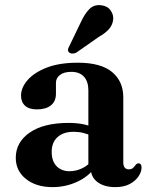

<svg xmlns="http://www.w3.org/2000/svg" viewBox="-20 -735 600 767"><path d="M342.5 -63.5V-74L333 -76V-374.5Q333 -409.5 315.2 -428.8Q297.5 -448 265 -448Q235.5 -448 219.5 -435.5Q203.5 -423 203.5 -404.5V-360.5Q203.5 -330.5 183.5 -314.2Q163.5 -298 127 -298Q96 -298 80 -312.8Q64 -327.5 64 -353Q64 -384.5 90 -414.8Q116 -445 166.5 -464.8Q217 -484.5 291 -484.5Q383 -484.5 427.8 -447.2Q472.5 -410 472.5 -346.5V-86.5Q472.5 -72.5 478.2 -65.5Q484 -58.5 494.5 -58.5Q505.5 -58.5 511 -63.8Q516.5 -69 520.5 -74.5Q523 -78 526 -80.2Q529 -82.5 533.5 -82.5Q539.5 -82.5 542.5 -78Q545.5 -73.5 545.5 -66Q545.5 -49 533.8 -31Q522 -13 498.8 -0.2Q475.5 12.5 440.5 12.5Q396 12.5 369.2 -7.8Q342.5 -28 342.5 -63.5ZM43 -104.5Q43 -167 98.8 -205.5Q154.5 -244 254.5 -244Q287 -244 313.2 -238.5Q339.5 -233 358.5 -223.5L347.5 -191.5Q330.5 -199.5 312.8 -204Q295 -208.5 274.5 -208.5Q233 -208.5 209.8 -187.2Q186.5 -166 186.5 -128.5Q186.5 -91 206.2 -71Q226 -51 257.5 -51Q284.5 -51 309.2 -63.2Q334 -75.5 351 -97.5L362 -69Q334.5 -30 288.2 -8.8Q242 12.5 190 12.5Q124.5 12.5 83.8 -20Q43 -52.5 43 -104.5ZM304 -648.5Q319 -681 337.5 -699.2Q356 -717.5 384.5 -714Q409.5 -711 422 -693.2Q434.5 -675.5 432 -655.5Q429 -633.5 414.2 -617.5Q399.5 -601.5 373 -586.5L284.5 -524.5Q277 -521 269.2 -521Q261.5 -521 256 -525.5Q250.5 -531 251.8 -537.8Q253 -544.5 257 -551Z"/></svg>

Font: Fraunces SemiBold
Style: Regular
Weight: 600
Version: Version 1.000;[b76b70a41]